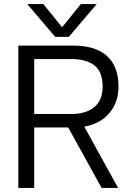

<svg xmlns="http://www.w3.org/2000/svg" viewBox="-20 -923 652 943"><path d="M114 -903H193L285 -789L377 -903H455L318 -742H251ZM70 -699H340Q449 -699 505.5 -648Q562 -597 562 -497Q562 -421 517.5 -368Q473 -315 394 -301L560 0H479L315 -297H148V0H70ZM330 -363Q402 -363 443 -397Q484 -431 484 -497Q484 -571 443.5 -602Q403 -633 330 -633H148V-363Z"/></svg>

Font: Prompt Light
Style: Regular
Weight: 300
Designer: Katatrad Team
Foundry: CadsonDemak
Version: Version 1.001